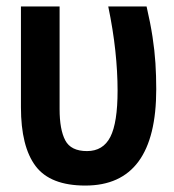

<svg xmlns="http://www.w3.org/2000/svg" viewBox="-20 -567 540 596"><path d="M245 9Q136 9 90.5 -51.5Q45 -112 45 -234V-547H165V-228Q165 -165 182.5 -131.5Q200 -98 250 -98Q300 -98 322.5 -142Q345 -186 345 -286Q345 -344 338 -409.5Q331 -475 316 -547H435Q447 -495 453.5 -452.5Q460 -410 462.5 -371Q465 -332 465 -290Q465 9 245 9Z"/></svg>

Font: Noto Sans Mono ExtraCondensed
Style: Bold
Weight: 700
Width: 2
Designer: Monotype Design Team
Foundry: Monotype Imaging Inc.
Version: Version 2.014